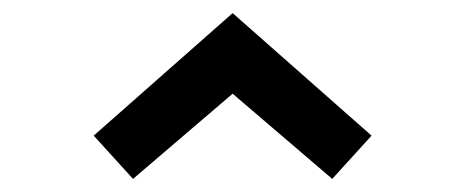

<svg xmlns="http://www.w3.org/2000/svg" viewBox="-20 -574 710 293"><path d="M547 -367 487 -301 335 -431 183 -301 123 -367 335 -554Z"/></svg>

Font: Gabarito Medium
Style: Regular
Weight: 500
Designer: Leandro Assis / Alvaro Franca / Felipe Casaprima
Foundry: Naipe Foundry
Version: Version 1.000